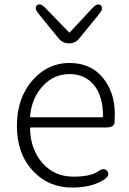

<svg xmlns="http://www.w3.org/2000/svg" viewBox="-20 -830 578 863"><path d="M304 13Q198 13 129 -61Q56 -138 56 -264.5Q56 -391 128 -471Q196 -547 291.5 -547Q387 -547 441.5 -481.5Q496 -416 496 -318Q496 -299 495 -280Q493 -257 458 -257H120Q115 -257 115 -252Q117 -159 170.5 -97.5Q224 -36 310 -36Q386 -36 420 -59Q449 -80 463 -60Q476 -40 445 -21Q391 13 304 13ZM115 -308Q115 -303 120 -303H438Q443 -303 443 -308Q443 -398 402.5 -447.5Q362 -497 292.5 -497Q223 -497 175 -446Q123 -392 115 -308ZM290 -635Q262 -635 244 -657L155 -766Q132 -794 146 -806Q161 -819 185 -793L289 -686Q292 -682 295 -686L394 -792Q418 -819 433 -806Q447 -793 425 -766L336 -657Q318 -635 290 -635Z"/></svg>

Font: Resource Han Rounded JP Light
Style: Regular
Weight: 300
Designer: Cyano Hao (round all glyphs); Ryoko NISHIZUKA 西塚涼子 (kana, bopomofo & ideographs); Paul D. Hunt (Latin, Greek & Cyrillic)
Foundry: Cyano Hao
Version: 0.990